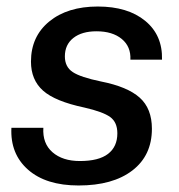

<svg xmlns="http://www.w3.org/2000/svg" viewBox="-20 -559 548 589"><path d="M15 -167H113Q110 -119 141 -92Q172 -65 225 -65Q283 -65 311.5 -87Q340 -109 340 -150Q340 -184 318 -200Q296 -216 239 -229Q149 -248 112 -281Q75 -314 75 -370Q75 -447 131 -493Q187 -539 280 -539Q372 -539 425.5 -495Q479 -451 477 -376H380Q382 -416 353.5 -439.5Q325 -463 276 -463Q231 -463 205 -442.5Q179 -422 179 -386Q179 -354 203 -338Q227 -322 290 -309Q371 -293 408.5 -259.5Q446 -226 446 -164Q446 -82 386 -36Q326 10 221 10Q121 10 66 -38.5Q11 -87 15 -167Z"/></svg>

Font: Mona Sans Medium
Style: Italic
Weight: 500
Italic angle: -11.7°
Designer: Deni Anggara
Foundry: GitHub
Version: Version 2.000